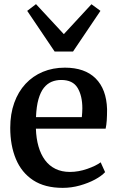

<svg xmlns="http://www.w3.org/2000/svg" viewBox="-20 -897 569 928"><path d="M283 11Q196.5 11 140.2 -26Q84 -63 56.8 -128.5Q29.5 -194 29.5 -279Q29.5 -346 48.8 -399.8Q68 -453.5 103.2 -491.5Q138.5 -529.5 187 -549.8Q235.5 -570 293.5 -570Q390 -570 442.2 -518Q494.5 -466 497.5 -369.5Q497.5 -338.5 496 -315.5Q494.5 -292.5 490.5 -275H153.5Q155 -228 166 -189.5Q177 -151 197.5 -123.2Q218 -95.5 248.2 -80.8Q278.5 -66 318 -66Q359.5 -66 401.8 -80.8Q444 -95.5 466.5 -112.5L488 -65Q471 -46.5 439 -29.2Q407 -12 366.2 -0.5Q325.5 11 283 11ZM154 -331H375.5Q376.5 -340 377.2 -352Q378 -364 378 -373.5Q378 -434 355 -472.2Q332 -510.5 276 -510.5Q251 -510.5 229.8 -501.8Q208.5 -493 192.2 -472.8Q176 -452.5 166 -417.8Q156 -383 154 -331ZM244 -648 111.5 -844.5 154 -877 288.5 -732 422 -876.5 465.5 -844.5 333 -648Z"/></svg>

Font: Merriweather SemiBold
Style: Regular
Weight: 600
Version: Version 2.100